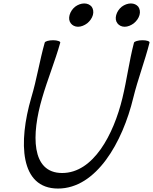

<svg xmlns="http://www.w3.org/2000/svg" viewBox="-20 -1047 886 1112"><path d="M518 -960C523 -978 520 -995 511 -1008C501 -1020 486 -1027 468 -1027C450 -1027 431 -1020 415 -1008C399 -995 388 -978 383 -960C378 -942 380 -925 390 -912C399 -900 414 -892 432 -892C450 -892 469 -900 485 -912C501 -925 513 -942 518 -960ZM788 -960C793 -978 790 -995 781 -1008C771 -1020 756 -1027 738 -1027C720 -1027 701 -1020 685 -1008C669 -995 658 -978 653 -960C648 -942 650 -925 660 -912C669 -900 684 -892 702 -892C720 -892 739 -900 755 -912C771 -925 783 -942 788 -960ZM239 -800C209 -694 193 -587 161 -481C86 -223 94 45 316 45C538 45 690 -223 752 -481C778 -587 819 -694 846 -800C848 -808 830 -814 805 -814C780 -814 758 -807 756 -800C728 -693 715 -586 689 -479C638 -268 521 -45 340 -45C159 -45 162 -268 224 -479C255 -586 299 -693 329 -800C331 -807 312 -814 288 -814C263 -814 241 -808 239 -800Z"/></svg>

Font: Nupuram Condensed Oblique
Style: Regular
Weight: 400
Width: 3
Designer: Santhosh Thottingal (santhosh.thottingal@gmail.com)
Foundry: SMC
Version: Version 1.000